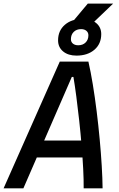

<svg xmlns="http://www.w3.org/2000/svg" viewBox="-43 -1031 649 1051"><path d="M335 -888.7 437.5 -1011.2H576.2L448.2 -888.7ZM-23.4 0 284.2 -693.8H440.9Q453.6 -638.7 465.1 -568.6Q476.6 -498.5 486.1 -421.9Q495.6 -345.2 502.7 -268.8Q509.8 -192.4 513.9 -123.3Q518.1 -54.2 518.6 0H415Q415.5 -44.9 412.4 -106Q409.2 -167 403.6 -235.4Q397.9 -303.7 390.4 -372.3Q382.8 -440.9 374.8 -502.4Q366.7 -564 358.9 -609.9H350.1L85 0ZM105 -168.9 125 -261.7H476.6L456.5 -168.9ZM375.5 -726.6Q330.1 -726.6 302.5 -749.5Q274.9 -772.5 274.9 -810.1Q274.9 -863.3 312.3 -895.5Q349.6 -927.7 410.6 -927.7Q456.1 -927.7 483.6 -904.8Q511.2 -881.8 511.2 -844.2Q511.2 -791 473.9 -758.8Q436.5 -726.6 375.5 -726.6ZM385.3 -783.2Q410.2 -783.2 425.5 -798.3Q440.9 -813.5 440.9 -837.9Q440.9 -853 429.9 -862.3Q418.9 -871.6 400.9 -871.6Q376 -871.6 360.6 -856.4Q345.2 -841.3 345.2 -816.4Q345.2 -801.3 356.2 -792.2Q367.2 -783.2 385.3 -783.2Z"/></svg>

Font: Cascadia Mono NF
Style: Italic
Weight: 400
Italic angle: -10°
Monospace: yes
Designer: Aaron Bell
Foundry: Saja Typeworks
Version: Version 2404.023